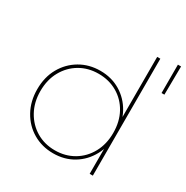

<svg xmlns="http://www.w3.org/2000/svg" viewBox="-173 -907 1023 1055"><g transform="rotate(30 338.0 -379.5)"><path d="M305 3Q234 3 177 -30.5Q120 -64 87 -123.5Q54 -183 54 -259Q54 -336 87 -394.5Q120 -453 177 -486.5Q234 -520 305 -520Q376 -520 432 -486.5Q488 -453 520.5 -394.5Q553 -336 553 -259Q553 -183 520.5 -123.5Q488 -64 432 -30.5Q376 3 305 3ZM305 -16Q371 -16 423.5 -47Q476 -78 506 -133Q536 -188 536 -259Q536 -331 506 -385.5Q476 -440 423.5 -470.5Q371 -501 305 -501Q239 -501 187 -470.5Q135 -440 104.5 -385.5Q74 -331 74 -259Q74 -188 104.5 -133Q135 -78 187 -47Q239 -16 305 -16ZM536 0V-190L546 -260L536 -330V-742H556V0ZM656 -582V-762H676L674 -582Z"/></g></svg>

Font: Montserrat Thin
Style: Regular
Weight: 100
Designer: Julieta Ulanovsky
Foundry: Julieta Ulanovsky
Version: Version 9.000